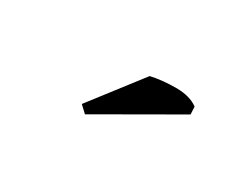

<svg xmlns="http://www.w3.org/2000/svg" viewBox="-33 -746 497 390"><g transform="rotate(30 215.0 -550.5)"><path d="M168 -481 152 -496 243 -614Q270 -620 302 -620Q334 -620 353 -606L354 -588Z"/></g></svg>

Font: Balthazar
Style: Regular
Weight: 400
Designer: Dario Manuel Muhafara
Foundry: Dario Manuel Muhafara
Version: Version 1.000